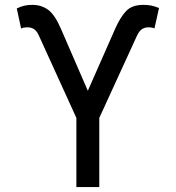

<svg xmlns="http://www.w3.org/2000/svg" viewBox="-20 -757 711 777"><path d="M289.1 0V-279.8L137.2 -613.3Q129.4 -630.9 118.2 -638.7Q106.9 -646.5 90.3 -646.5Q84 -646.5 76.7 -645.3Q69.3 -644 65.4 -641.6L47.9 -722.7Q64.5 -731 78.9 -734.1Q93.3 -737.3 111.3 -737.3Q147.5 -737.3 174.8 -717.3Q202.1 -697.3 226.1 -641.6L335.4 -389.6L446.3 -641.1Q466.8 -687.5 490.5 -712.4Q514.2 -737.3 560.1 -737.3Q578.1 -737.3 592.5 -734.4Q606.9 -731.4 623.5 -724.6L605 -641.6Q602.1 -644 595 -645.3Q587.9 -646.5 581.1 -646.5Q565.4 -646.5 554.2 -638.7Q543 -630.9 534.7 -613.3L381.8 -279.8V0Z"/></svg>

Font: Inter Variable
Style: Regular
Weight: 400
Designer: Rasmus Andersson
Foundry: rsms
Version: Version 4.001;git-9221beed3